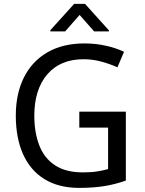

<svg xmlns="http://www.w3.org/2000/svg" viewBox="-20 -937 728 967"><path d="M379.4 -374.5H379.9H613.3H613.8V-374V-27.8V-27.3H613.3Q559.6 -8.3 503.9 0.5Q448.2 9.3 378.9 9.3Q275.4 9.3 204.1 -34.7Q132.8 -78.6 96.2 -160.4Q59.6 -242.2 59.6 -354.5Q59.6 -464.4 100.1 -546.1Q140.6 -627.9 218.3 -673.1Q295.9 -718.3 405.8 -718.3Q461.4 -718.3 511.7 -707Q562 -696.3 604.5 -676.3H605L604.5 -675.8L571.8 -598.6V-598.1H571.3Q536.6 -613.8 492.4 -626.2Q448.2 -638.7 401.4 -638.7Q283.2 -638.7 218 -562.3Q152.8 -485.8 152.8 -354.5Q152.8 -270.5 177.5 -205.8Q202.1 -141.1 256.3 -105Q310.5 -68.8 397.5 -68.8Q439.9 -68.8 470.2 -73.7Q499.5 -78.6 524.4 -85.4V-294.4H379.9H379.4V-294.9V-374ZM528.8 -783.7V-778.8H454.1L380.9 -861.8L308.1 -778.8H233.4V-784.7L353.5 -917.5H408.2Z"/></svg>

Font: MAUL
Style: Regular
Weight: 400
Designer: MAUL
Version: Version 1.0; 2020; ttfautohint (v1.8.3)